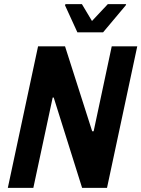

<svg xmlns="http://www.w3.org/2000/svg" viewBox="-20 -913 687 933"><path d="M18 0 165 -688H296L428 -275H435L523 -688H647L500 0H379L241 -439H236L142 0ZM356 -756 296 -887 298 -893H378L427 -811L504 -893H593L591 -887L481 -756Z"/></svg>

Font: Saira SemiCondensed SemiBold
Style: Italic
Weight: 600
Width: 4
Italic angle: -12°
Designer: Hector Gatti with collaboration of the Omnibus-Type team
Foundry: Omnibus-Type
Version: Version 1.101